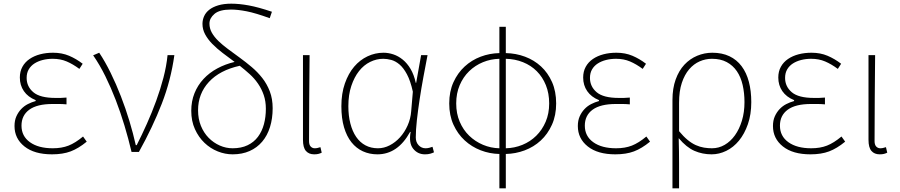

<svg xmlns="http://www.w3.org/2000/svg" viewBox="-20 -827 4897 1045"><path d="M263 13Q167 13 113 -30Q59 -73 59 -141Q59 -171 69 -193.5Q79 -216 95 -233Q111 -250 131.5 -260.5Q152 -271 174 -277V-282Q132 -299 110 -331Q88 -363 88 -405Q88 -438 102 -463.5Q116 -489 141 -506Q166 -523 198.5 -531.5Q231 -540 269 -540Q317 -540 356 -523.5Q395 -507 430 -480L412 -452Q377 -478 343 -492.5Q309 -507 267 -507Q238 -507 212.5 -500.5Q187 -494 167.5 -481.5Q148 -469 136.5 -449.5Q125 -430 125 -403Q125 -356 161.5 -325Q198 -294 282 -294Q297 -294 309.5 -294Q322 -294 342 -296V-259Q319 -261 302 -261Q285 -261 266 -261Q182 -261 139.5 -230Q97 -199 97 -143Q97 -86 143 -53Q189 -20 267 -20Q316 -20 353 -34.5Q390 -49 432 -84L452 -56Q407 -19 364.5 -3Q322 13 263 13Z M696 0Q679 -72 657.5 -143.5Q636 -215 610 -282.5Q584 -350 553.5 -412Q523 -474 487 -526L520 -540Q552 -492 582 -431Q612 -370 638 -303Q664 -236 684.5 -168Q705 -100 719 -37H724Q752 -92 779.5 -153.5Q807 -215 830 -278Q853 -341 869.5 -404Q886 -467 892 -527H929Q910 -390 860.5 -262.5Q811 -135 736 0H696Z M1246 -20Q1293 -20 1327.5 -36.5Q1362 -53 1384 -82.5Q1406 -112 1416.5 -151Q1427 -190 1427 -235Q1427 -276 1415.5 -309.5Q1404 -343 1384.5 -371.5Q1365 -400 1339 -423.5Q1313 -447 1285 -469Q1176 -445 1117 -381Q1058 -317 1058 -227Q1058 -180 1073.5 -142Q1089 -104 1115.5 -77Q1142 -50 1176 -35Q1210 -20 1246 -20ZM1448 -728Q1371 -756 1322.5 -765.5Q1274 -775 1237 -775Q1175 -775 1147.5 -751.5Q1120 -728 1120 -699Q1120 -672 1133 -649Q1146 -626 1168.5 -604Q1191 -582 1221 -560Q1251 -538 1285 -513Q1318 -489 1350 -462Q1382 -435 1407.5 -402.5Q1433 -370 1448.5 -329.5Q1464 -289 1464 -238Q1464 -182 1449.5 -135.5Q1435 -89 1407 -56Q1379 -23 1338.5 -5Q1298 13 1246 13Q1205 13 1165 -3Q1125 -19 1093 -49.5Q1061 -80 1041 -124Q1021 -168 1021 -224Q1021 -276 1038.5 -319.5Q1056 -363 1087.5 -397Q1119 -431 1162.5 -454.5Q1206 -478 1257 -490Q1223 -515 1191.5 -539Q1160 -563 1135.5 -588Q1111 -613 1096.5 -640Q1082 -667 1082 -697Q1082 -719 1091 -739Q1100 -759 1119 -774Q1138 -789 1168 -798Q1198 -807 1239 -807Q1282 -807 1334 -797.5Q1386 -788 1460 -763Z M1690 13Q1661 13 1645 -5.5Q1629 -24 1629 -66V-527H1665Q1664 -407 1663 -292.5Q1662 -178 1662 -59Q1662 -39 1671 -29.5Q1680 -20 1693 -20Q1701 -20 1707.5 -21.5Q1714 -23 1724 -26L1731 4Q1723 8 1713.5 10.5Q1704 13 1690 13Z M2034 13Q1991 13 1955 -3.5Q1919 -20 1893 -52.5Q1867 -85 1852.5 -134Q1838 -183 1838 -249Q1838 -318 1857 -372.5Q1876 -427 1907.5 -464Q1939 -501 1980.5 -520.5Q2022 -540 2067 -540Q2094 -540 2121 -531Q2148 -522 2172 -502.5Q2196 -483 2214.5 -452Q2233 -421 2243 -376H2245L2272 -527H2307Q2296 -470 2284.5 -408Q2273 -346 2264 -286.5Q2255 -227 2249 -173.5Q2243 -120 2243 -79Q2243 -53 2258.5 -36.5Q2274 -20 2296 -20Q2306 -20 2316 -22.5Q2326 -25 2334 -28L2342 2Q2334 6 2322 9.5Q2310 13 2293 13Q2253 13 2228.5 -18Q2204 -49 2215 -109H2212Q2145 13 2034 13ZM2037 -20Q2070 -20 2101 -36Q2132 -52 2157 -79.5Q2182 -107 2198.5 -144Q2215 -181 2218 -222L2227 -328Q2214 -387 2195 -422.5Q2176 -458 2154 -476.5Q2132 -495 2109 -501Q2086 -507 2066 -507Q2029 -507 1994.5 -490Q1960 -473 1934 -440Q1908 -407 1892 -359Q1876 -311 1876 -249Q1876 -197 1887 -154.5Q1898 -112 1918.5 -82Q1939 -52 1969 -36Q1999 -20 2037 -20Z M2733 -20Q2780 -21 2823 -38.5Q2866 -56 2898.5 -88Q2931 -120 2950 -164.5Q2969 -209 2969 -264Q2969 -319 2951 -363.5Q2933 -408 2901.5 -439.5Q2870 -471 2826.5 -488.5Q2783 -506 2733 -507ZM2698 -507Q2651 -506 2608.5 -488.5Q2566 -471 2533.5 -439.5Q2501 -408 2482 -363.5Q2463 -319 2463 -264Q2463 -209 2482 -164.5Q2501 -120 2533.5 -88.5Q2566 -57 2608.5 -39Q2651 -21 2698 -20ZM2733 -538Q2788 -537 2837.5 -518.5Q2887 -500 2924.5 -465.5Q2962 -431 2984.5 -380.5Q3007 -330 3007 -264Q3007 -199 2984 -148Q2961 -97 2923 -62Q2885 -27 2835.5 -8.5Q2786 10 2733 11V198H2698V11Q2645 10 2596 -9Q2547 -28 2509 -63Q2471 -98 2448 -148.5Q2425 -199 2425 -264Q2425 -329 2448 -379.5Q2471 -430 2509 -465Q2547 -500 2596 -518.5Q2645 -537 2698 -538V-681H2733Z M3329 13Q3233 13 3179 -30Q3125 -73 3125 -141Q3125 -171 3135 -193.5Q3145 -216 3161 -233Q3177 -250 3197.5 -260.5Q3218 -271 3240 -277V-282Q3198 -299 3176 -331Q3154 -363 3154 -405Q3154 -438 3168 -463.5Q3182 -489 3207 -506Q3232 -523 3264.5 -531.5Q3297 -540 3335 -540Q3383 -540 3422 -523.5Q3461 -507 3496 -480L3478 -452Q3443 -478 3409 -492.5Q3375 -507 3333 -507Q3304 -507 3278.5 -500.5Q3253 -494 3233.5 -481.5Q3214 -469 3202.5 -449.5Q3191 -430 3191 -403Q3191 -356 3227.5 -325Q3264 -294 3348 -294Q3363 -294 3375.5 -294Q3388 -294 3408 -296V-259Q3385 -261 3368 -261Q3351 -261 3332 -261Q3248 -261 3205.5 -230Q3163 -199 3163 -143Q3163 -86 3209 -53Q3255 -20 3333 -20Q3382 -20 3419 -34.5Q3456 -49 3498 -84L3518 -56Q3473 -19 3430.5 -3Q3388 13 3329 13Z M3640 -283Q3640 -346 3657.5 -394.5Q3675 -443 3705 -475Q3735 -507 3774.5 -523.5Q3814 -540 3857 -540Q3910 -540 3950 -521Q3990 -502 4016.5 -466.5Q4043 -431 4056 -381.5Q4069 -332 4069 -271Q4069 -204 4050.5 -151Q4032 -98 4002 -61.5Q3972 -25 3933 -6Q3894 13 3853 13Q3803 13 3759.5 -6Q3716 -25 3674 -75Q3675 -35 3675.5 -2.5Q3676 30 3676 61.5Q3676 93 3676 125.5Q3676 158 3676 198H3640ZM3855 -20Q3892 -20 3924 -38.5Q3956 -57 3980 -90.5Q4004 -124 4018 -170Q4032 -216 4032 -271Q4032 -321 4022 -364.5Q4012 -408 3990.5 -439.5Q3969 -471 3935.5 -489Q3902 -507 3855 -507Q3820 -507 3788 -493Q3756 -479 3731 -450Q3706 -421 3691 -376Q3676 -331 3676 -268V-113Q3700 -84 3722.5 -65.5Q3745 -47 3767.5 -37Q3790 -27 3812 -23.5Q3834 -20 3855 -20Z M4391 13Q4295 13 4241 -30Q4187 -73 4187 -141Q4187 -171 4197 -193.5Q4207 -216 4223 -233Q4239 -250 4259.5 -260.5Q4280 -271 4302 -277V-282Q4260 -299 4238 -331Q4216 -363 4216 -405Q4216 -438 4230 -463.5Q4244 -489 4269 -506Q4294 -523 4326.5 -531.5Q4359 -540 4397 -540Q4445 -540 4484 -523.5Q4523 -507 4558 -480L4540 -452Q4505 -478 4471 -492.5Q4437 -507 4395 -507Q4366 -507 4340.5 -500.5Q4315 -494 4295.5 -481.5Q4276 -469 4264.5 -449.5Q4253 -430 4253 -403Q4253 -356 4289.5 -325Q4326 -294 4410 -294Q4425 -294 4437.5 -294Q4450 -294 4470 -296V-259Q4447 -261 4430 -261Q4413 -261 4394 -261Q4310 -261 4267.5 -230Q4225 -199 4225 -143Q4225 -86 4271 -53Q4317 -20 4395 -20Q4444 -20 4481 -34.5Q4518 -49 4560 -84L4580 -56Q4535 -19 4492.5 -3Q4450 13 4391 13Z M4768 13Q4739 13 4723 -5.5Q4707 -24 4707 -66V-527H4743Q4742 -407 4741 -292.5Q4740 -178 4740 -59Q4740 -39 4749 -29.5Q4758 -20 4771 -20Q4779 -20 4785.5 -21.5Q4792 -23 4802 -26L4809 4Q4801 8 4791.5 10.5Q4782 13 4768 13Z"/></svg>

Font: SpoqaHanSansJP-Thin
Style: Regular
Weight: 250
Designer: [Source Han Sans]
Ryoko NISHIZUKA  (kana & ideographs); Paul D. Hunt (Latin, Greek & Cyrillic); Wenlong ZHANG  (bopomofo
Foundry: Spoqa (http://bi.spoqa.com)
Version: Version 1.002.20150607